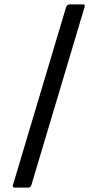

<svg xmlns="http://www.w3.org/2000/svg" viewBox="-20 -780 445 874"><path d="M108 74H48Q38 74 38 66Q38 64 39 62L281 -748Q286 -760 298 -760H357Q366 -760 366 -754Q366 -751 365 -748L123 62Q120 74 108 74Z"/></svg>

Font: Sanchez
Style: Regular
Weight: 400
Designer: Daniel Hernández
Foundry: LatinoType
Version: Version 1.001